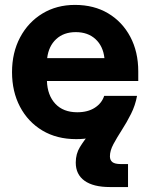

<svg xmlns="http://www.w3.org/2000/svg" viewBox="-20 -547 602 771"><path d="M286.1 11.7Q208 11.7 150.1 -22.9Q92.3 -57.6 60.3 -118.4Q28.3 -179.2 28.3 -257.3Q28.3 -335.9 60.8 -397Q93.3 -458 150.4 -492.7Q207.5 -527.3 281.2 -527.3Q357.4 -527.3 414.3 -493.4Q471.2 -459.5 503.2 -399.2Q535.2 -338.9 535.2 -260.3V-221.7H168.5Q170.4 -164.6 202.1 -130.4Q233.9 -96.2 290.5 -96.2Q332.5 -96.2 360.6 -114.3Q388.7 -132.3 398.4 -162.1H529.8Q520.5 -110.8 486.3 -71.8Q452.1 -32.7 400.4 -10.5Q348.6 11.7 286.1 11.7ZM169.4 -313.5H399.4Q394 -361.8 363.5 -389.9Q333 -418 284.2 -418Q235.8 -418 205.6 -389.9Q175.3 -361.8 169.4 -313.5ZM421.4 204.1Q354.5 204.1 319.3 178.7Q284.2 153.3 284.2 106Q284.2 70.8 301 43.5Q317.9 16.1 341.8 -12.7L530.3 -162.1Q523.4 -124 506.1 -89.6Q488.8 -55.2 469.2 -24.9Q449.7 5.4 435.5 31.7Q421.4 58.1 421.4 80.6Q421.4 96.2 431.4 104Q441.4 111.8 465.3 111.8H494.1V204.1Z"/></svg>

Font: Inter Display
Style: Bold
Weight: 700
Designer: Rasmus Andersson
Foundry: rsms
Version: Version 4.001;git-9221beed3